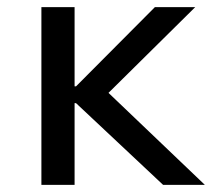

<svg xmlns="http://www.w3.org/2000/svg" viewBox="-20 -518 598 538"><path d="M96 0V-498H189V-276H193L414 -498H527L263 -237L266 -275L554 0H437L193 -229H189V0Z"/></svg>

Font: Nunito Sans 6pt
Style: Regular
Weight: 400
Version: Version 3.101;gftools[0.9.27]